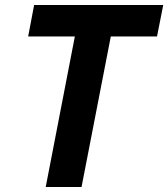

<svg xmlns="http://www.w3.org/2000/svg" viewBox="-20 -749 674 769"><path d="M163.1 0H306.6L423.8 -603H608.9L633.8 -729H116.7L92.8 -603H279.8Z"/></svg>

Font: Hack
Style: Bold Oblique
Weight: 700
Italic angle: -12°
Monospace: yes
Designer: Christopher Simpkins
Foundry: Christopher Simpkins
Version: Version 2.010